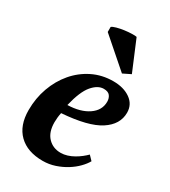

<svg xmlns="http://www.w3.org/2000/svg" viewBox="-190 -858 852 964"><g transform="rotate(30 236.0 -376.5)"><path d="M429 -109Q418 -89 397 -67.5Q376 -46 348 -28.5Q320 -11 286 0.5Q252 12 215 12Q126 12 76.5 -36.5Q27 -85 27 -174Q27 -243 49 -304Q71 -365 110.5 -411.5Q150 -458 204.5 -485Q259 -512 324 -512Q384 -512 423 -484.5Q462 -457 462 -409Q462 -341 394.5 -297Q327 -253 176 -242Q173 -228 171.5 -213.5Q170 -199 170 -186Q170 -129 199 -98.5Q228 -68 273 -68Q292 -68 311 -74Q330 -80 347.5 -90Q365 -100 379.5 -111.5Q394 -123 405 -134ZM301 -455Q267 -455 235.5 -418Q204 -381 183 -293Q257 -295 302.5 -326Q348 -357 348 -407Q348 -427 337.5 -441Q327 -455 301 -455ZM386 -589 341 -567 175 -712V-741Q181 -747 201 -752.5Q221 -758 243.5 -761Q266 -764 286 -764.5Q306 -765 313 -763Z"/></g></svg>

Font: PT Serif
Style: Bold Italic
Weight: 700
Italic angle: -12°
Designer: A.Korolkova, O.Umpeleva, V.Yefimov
Foundry: ParaType Ltd
Version: Version 1.000W OFL